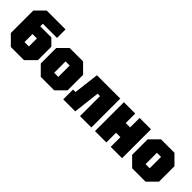

<svg xmlns="http://www.w3.org/2000/svg" viewBox="155 -1665 2630 2630"><g transform="rotate(45 1470.0 -350.0)"><path d="M255 -180H340V-335H255ZM170 0 35 -135V-570L165 -700H530V-535H255V-485H470L560 -395V-135L425 0Z M620 -130V-430L750 -560H1010L1140 -430V-130L1010 0H750ZM840 -170H920V-390H840Z M1730 -560V0H1510V-388H1463L1418 0H1185V-190H1233L1278 -560Z M1800 0V-560H2020V-376H2105V-560H2325V0H2105V-188H2020V0Z M2390 -130V-430L2520 -560H2780L2910 -430V-130L2780 0H2520ZM2610 -170H2690V-390H2610Z"/></g></svg>

Font: Tektur SemiCondensed Black
Style: Regular
Weight: 900
Width: 4
Designer: Adam Jagosz
Foundry: Adam Jagosz
Version: Version 1.005;gftools[0.9.30]